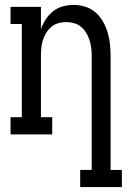

<svg xmlns="http://www.w3.org/2000/svg" viewBox="-20 -548 540 783"><path d="M307 215V145H354V-320Q354 -336 352 -352.5Q350 -369 345 -384.5Q340 -400 331.5 -414Q323 -428 310.5 -438.5Q298 -449 282 -453.5Q266 -458 250 -458Q234 -458 218 -453.5Q202 -449 189.5 -438.5Q177 -428 168.5 -414Q160 -400 155 -384.5Q150 -369 148.5 -352.5Q147 -336 147 -320V-70H193V0H23V-70H69V-450H23V-520H147V-429Q154 -450 166.5 -469Q179 -488 196.5 -502Q214 -516 236 -522Q258 -528 281 -528Q305 -528 328.5 -520.5Q352 -513 370 -497Q388 -481 400 -460Q412 -439 419 -415.5Q426 -392 428.5 -368Q431 -344 431 -320V145H477V215Z"/></svg>

Font: Iosevka Curly Slab
Style: Regular
Weight: 400
Monospace: yes
Designer: Belleve Invis
Foundry: Belleve Invis
Version: Version 22.1.2; ttfautohint (v1.8.4)